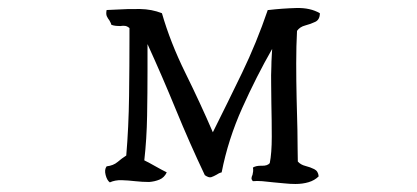

<svg xmlns="http://www.w3.org/2000/svg" viewBox="-20 -500 1040 479"><path d="M778 -467Q778 -451 766.5 -445.5Q755 -440 741.5 -436.5Q728 -433 721 -423Q719 -386 719 -342Q719 -298 720 -255Q721 -212 722 -176Q722 -149 722.5 -128.5Q723 -108 723 -97Q730 -89 742 -86Q754 -83 764 -78Q774 -73 775 -60Q765 -50 750 -45.5Q735 -41 717 -41Q704 -41 690 -42.5Q676 -44 663 -45Q647 -47 634 -48Q621 -49 611 -48Q607 -52 607.5 -56Q608 -60 610 -64Q611 -68 611.5 -72.5Q612 -77 611 -82Q619 -87 633 -86.5Q647 -86 653 -93Q658 -118 658 -158.5Q658 -199 657 -242Q657 -266 656.5 -289.5Q656 -313 657 -334Q657 -345 658 -361.5Q659 -378 659 -378Q620 -310 584.5 -231Q549 -152 533 -70Q529 -69 526 -67.5Q523 -66 520 -64Q513 -60 507 -58Q501 -56 491 -63Q453 -143 419 -226Q385 -309 348 -390V-345Q348 -340 348 -334.5Q348 -329 348 -324Q348 -270 347 -211.5Q346 -153 340 -100Q354 -93 368 -85Q382 -77 396 -70Q390 -57 378 -52Q366 -47 352 -46Q344 -46 335 -46.5Q326 -47 317 -48Q300 -50 283.5 -50.5Q267 -51 254 -45Q247 -50 243.5 -63.5Q240 -77 246 -85Q263 -87 273.5 -96Q284 -105 295 -112Q301 -183 302 -260.5Q303 -338 303 -405Q303 -411 303 -417.5Q303 -424 303 -430Q297 -435 291.5 -435.5Q286 -436 280 -435Q275 -435 269.5 -435.5Q264 -436 258 -438Q257 -442 253 -449Q249 -454 246.5 -459.5Q244 -465 246 -475Q252 -475 257 -475.5Q262 -476 268 -476Q300 -478 329.5 -477.5Q359 -477 384 -467Q405 -394 442.5 -318Q480 -242 511 -170Q548 -244 584 -318.5Q620 -393 648 -475H650Q684 -479 719 -480Q754 -481 778 -467Z"/></svg>

Font: Yuji Boku
Style: Regular
Weight: 400
Designer: Kataoka Yuji
Foundry: Kinuta Font Factory
Version: Version 3.002